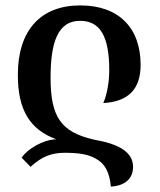

<svg xmlns="http://www.w3.org/2000/svg" viewBox="-20 -567 590 710"><path d="M390 123C443 120 472 93 472 50C472 -5 419 -35 326 -51C206 -79 167 -134 167 -279C167 -409 193 -490 276 -490C352 -490 384 -430 384 -307C384 -261 375 -216 362 -186C457 -191 500 -240 500 -327C500 -465 418 -547 277 -547C131 -547 46 -456 46 -290C46 -161 90 -88 188 -52C141 -51 82 -17 60 16L93 50C133 13 169 -2 219 -2C268 -2 305 3 333 19C368 37 385 70 390 123Z"/></svg>

Font: Noto Serif Georgian SemiCondensed Semi
Style: Regular
Weight: 600
Width: 4
Designer: Monotype Design Team
Foundry: Monotype Imaging Inc.
Version: Version 1.901